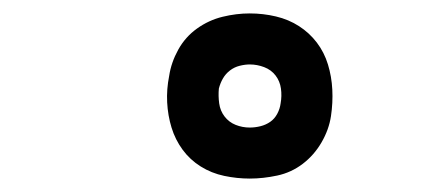

<svg xmlns="http://www.w3.org/2000/svg" viewBox="-20 -799 640 286"><path d="M352 -533Q333 -533 314 -537Q295 -541 279 -551Q263 -561 252 -576Q241 -591 235.5 -609Q230 -627 229 -646.5Q228 -666 232 -686Q235 -706 245.5 -725Q256 -744 273.5 -756.5Q291 -769 311.5 -774Q332 -779 352 -779Q372 -779 391 -774.5Q410 -770 425.5 -760Q441 -750 452 -735.5Q463 -721 468.5 -703Q474 -685 475 -665.5Q476 -646 473 -626Q470 -606 459 -587Q448 -568 431 -555Q414 -542 393 -537.5Q372 -533 352 -533ZM352 -609Q360 -609 368 -611Q376 -613 382.5 -617.5Q389 -622 393 -629.5Q397 -637 398 -645Q400 -656 398.5 -667Q397 -678 390.5 -686.5Q384 -695 373.5 -699Q363 -703 352 -703Q345 -703 337 -701Q329 -699 322.5 -694Q316 -689 312 -682Q308 -675 306 -667Q305 -656 306.5 -645Q308 -634 314.5 -625.5Q321 -617 331 -613Q341 -609 352 -609Z"/></svg>

Font: Iosevka SS04 Semibold Extended
Style: Italic
Weight: 600
Width: 7
Italic angle: -9°
Monospace: yes
Designer: Belleve Invis
Foundry: Belleve Invis
Version: Version 19.0.0; ttfautohint (v1.8.4)